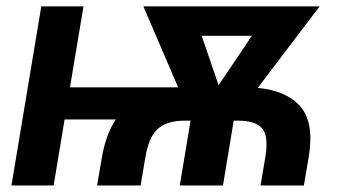

<svg xmlns="http://www.w3.org/2000/svg" viewBox="-20 -565 1067 585"><path d="M105.8 -545.5H234.4L193.2 -299H522.7L416.9 -545.5H953.8L765.3 -297.2Q854 -288.7 896 -239.7Q937.9 -190.3 920.5 -85.9L905.9 0H773.8L788.4 -85.9Q799 -149.9 778.8 -173.7Q758.5 -197.4 705.3 -197.4H692.1L659.4 0H527.7L560.7 -197.4H544.7Q514.6 -197.4 493.6 -190.7Q472.7 -183.9 458.5 -170.1Q444.2 -156.2 436.1 -135.3Q427.9 -114.3 422.9 -85.9L408.4 0H275.9L290.5 -85.9Q296.5 -120.4 306.8 -149Q317.1 -177.6 333.1 -201H176.8L143.5 0H14.9ZM646 -305.4 747.5 -456H594.5Z"/></svg>

Font: Inter P Semi Bold
Style: Italic
Weight: 600
Italic angle: 9.39999°
Designer: Rasmus Andersson
Foundry: rsms
Version: Version 3.018;git-588b23468